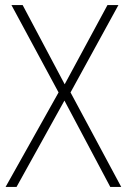

<svg xmlns="http://www.w3.org/2000/svg" viewBox="-20 -734 499 754"><path d="M456 0 257 -371 445 -714H402L234 -403L69 -714H25L210 -371L2 0H45L233 -339L413 0Z"/></svg>

Font: Noto Sans Thai Looped SemiCondensed ExtraLight
Style: Regular
Weight: 200
Width: 4
Designer: Sasikarn Vongin, Ben Mitchell
Foundry: The Fontpad Ltd
Version: Version 1.001